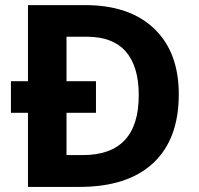

<svg xmlns="http://www.w3.org/2000/svg" viewBox="-20 -734 780 754"><path d="M22.9 -415H89.8V-713.9H314Q488.8 -713.9 585.4 -621.6Q682.1 -529.3 682.1 -363.8Q682.1 -187.5 581.8 -93.8Q481.4 0 292 0H89.8V-291H22.9ZM524.9 -359.9Q524.9 -473.1 474.1 -531.5Q423.3 -589.8 320.8 -589.8H241.2V-415H356.9V-291H241.2V-125H305.2Q524.9 -125 524.9 -359.9Z"/></svg>

Font: Zoram GWebM
Style: Bold
Weight: 700
Foundry: Ascender Corporation
Version: Version 1.000